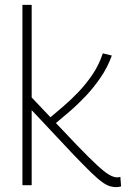

<svg xmlns="http://www.w3.org/2000/svg" viewBox="-20 -760 517 788"><path d="M458 8Q445 8 432 4.5Q419 1 401 -11.5Q383 -24 354.5 -51.5Q326 -79 282 -125L110 -308V0H72V-740H110V-360L294 -166Q348 -110 379 -81.5Q410 -53 428.5 -42.5Q447 -32 461 -32Q463 -32 466.5 -32.5Q470 -33 474 -34L477 5Q473 6 468 7Q463 8 458 8ZM199 -246 172 -266Q203 -292 236.5 -320.5Q270 -349 301.5 -382Q333 -415 359.5 -454Q386 -493 402 -541L439 -532Q422 -485 394 -443.5Q366 -402 332.5 -366.5Q299 -331 264 -301Q229 -271 199 -246Z"/></svg>

Font: Georama ExtraLight
Style: Regular
Weight: 250
Version: Version 1.001